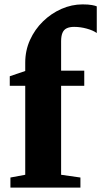

<svg xmlns="http://www.w3.org/2000/svg" viewBox="-20 -855 461 875"><path d="M27.5 0V-46L95 -58.5V-464H24.5V-507.5L95 -531.5V-569.5Q95 -625 116.8 -673Q138.5 -721 176 -757.5Q213.5 -794 260.2 -814.5Q307 -835 356 -835Q382.5 -835 398.8 -832Q415 -829 421 -826V-704.5Q404.5 -716.5 375.5 -724.5Q346.5 -732.5 318 -732.5Q297.5 -732.5 284.2 -726.2Q271 -720 264.8 -705.5Q258.5 -691 258.5 -666.5V-533H364V-464H258.5V-58.5L346.5 -46V0Z"/></svg>

Font: Merriweather 72pt Black
Style: Regular
Weight: 900
Version: Version 2.100